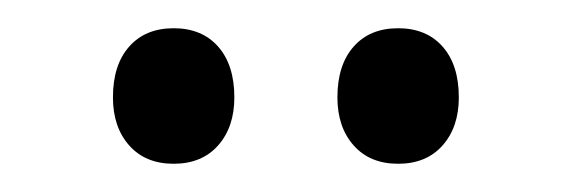

<svg xmlns="http://www.w3.org/2000/svg" viewBox="-20 -722 405 136"><path d="M60 -653Q60 -676 71.5 -689Q83 -702 103 -702Q123 -702 134.5 -689Q146 -676 146 -653Q146 -632 134.5 -619Q123 -606 103 -606Q83 -606 71.5 -619Q60 -632 60 -653ZM219 -653Q219 -676 230.5 -689Q242 -702 262 -702Q282 -702 293.5 -689Q305 -676 305 -653Q305 -632 293.5 -619Q282 -606 262 -606Q242 -606 230.5 -619Q219 -632 219 -653Z"/></svg>

Font: PT Sans Narrow
Style: Regular
Weight: 400
Width: 3
Designer: A.Korolkova, O.Umpeleva, V.Yefimov
Foundry: ParaType Ltd
Version: Version 2.003W OFL